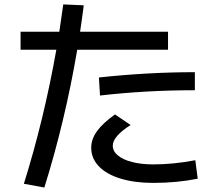

<svg xmlns="http://www.w3.org/2000/svg" viewBox="-20 -793 978 852"><path d="M230 -572.3H71.3V-652.3H243.2Q252.9 -715.8 260.7 -773.4L351.6 -769.5Q344.2 -710.9 335.4 -652.3H725.6V-572.3H322.8Q268.6 -254.4 176.8 39.1L85.9 22.5Q174.8 -261.2 230 -572.3ZM384.8 -137.7Q384.8 -175.3 410.2 -210.7Q435.5 -246.1 490.2 -285.2L559.6 -238.3Q480.5 -188 480.5 -146.5Q480.5 -122.1 502.9 -103.3Q525.4 -84.5 566.2 -74Q606.9 -63.5 660.2 -63.5Q749.5 -63.5 846.7 -82L857.4 0Q764.6 18.6 660.2 18.6Q577.1 18.6 514.9 -0.5Q452.6 -19.5 418.7 -54.9Q384.8 -90.3 384.8 -137.7ZM844.7 -472.7V-392.6Q627.9 -392.6 423.8 -369.1L418.9 -449.2Q637.2 -472.7 844.7 -472.7Z"/></svg>

Font: Pretendard Medium
Style: Regular
Weight: 500
Designer: Base glyphs from Inter by Rasmus Andersson; Hangeul glyphs from Noto Sans CJK(Source Han Sans) by Jang Soo-young and Kan
Foundry: Kil Hyung-jin
Version: Version 1.309